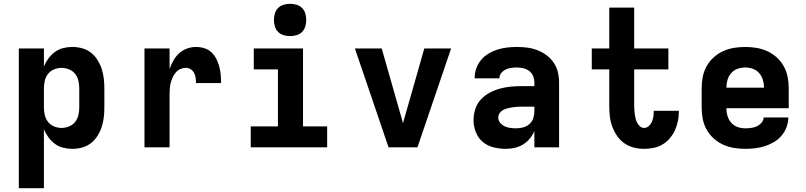

<svg xmlns="http://www.w3.org/2000/svg" viewBox="-20 -775 4240 1010"><path d="M79 215V-520H211V-425Q220 -447 234.5 -467Q249 -487 268.5 -501.5Q288 -516 312 -522Q336 -528 361 -528Q387 -528 412.5 -521Q438 -514 458.5 -498Q479 -482 493 -459.5Q507 -437 515 -412.5Q523 -388 526 -362Q529 -336 529 -310V-210Q529 -184 526 -158Q523 -132 515 -107.5Q507 -83 493 -60.5Q479 -38 458.5 -22Q438 -6 412.5 1Q387 8 361 8Q336 8 312 2Q288 -4 268.5 -18.5Q249 -33 234.5 -53Q220 -73 211 -95V215ZM304 -102Q324 -102 343.5 -110Q363 -118 375.5 -134Q388 -150 392.5 -170Q397 -190 397 -210V-310Q397 -330 392.5 -350Q388 -370 375.5 -386Q363 -402 343.5 -410Q324 -418 304 -418Q284 -418 264.5 -410Q245 -402 232.5 -386Q220 -370 215.5 -350Q211 -330 211 -310V-210Q211 -190 215.5 -170Q220 -150 232.5 -134Q245 -118 264.5 -110Q284 -102 304 -102Z M740 0V-520H872V-412Q880 -435 892 -456.5Q904 -478 922 -494.5Q940 -511 963.5 -519.5Q987 -528 1011 -528Q1033 -528 1054.5 -521.5Q1076 -515 1092 -500Q1108 -485 1118 -465.5Q1128 -446 1133.5 -425Q1139 -404 1141 -382Q1143 -360 1143 -338H1011Q1011 -352 1009 -365.5Q1007 -379 1001 -391Q995 -403 983.5 -410.5Q972 -418 958 -418Q943 -418 928.5 -411.5Q914 -405 904 -393Q894 -381 887.5 -366.5Q881 -352 877.5 -337Q874 -322 873 -306.5Q872 -291 872 -276V0Z M1299 0V-110H1442V-410H1315V-520H1574V-110H1701V0ZM1506 -585Q1489 -585 1472 -590Q1455 -595 1443 -607Q1431 -619 1426 -636Q1421 -653 1421 -670Q1421 -687 1426 -704Q1431 -721 1443 -733Q1455 -745 1472 -750Q1489 -755 1506 -755Q1523 -755 1540 -750Q1557 -745 1569 -733Q1581 -721 1586 -704Q1591 -687 1591 -670Q1591 -653 1586 -636Q1581 -619 1569 -607Q1557 -595 1540 -590Q1523 -585 1506 -585Z M2024 0 1847 -520H1988L2087 -173Q2090 -162 2093.5 -150.5Q2097 -139 2100 -127Q2103 -139 2106.5 -150.5Q2110 -162 2113 -173L2212 -520H2353L2176 0Z M2640 8Q2608 8 2576 0Q2544 -8 2519.5 -28.5Q2495 -49 2483 -80Q2471 -111 2471 -143Q2471 -172 2480 -200.5Q2489 -229 2508.5 -250.5Q2528 -272 2553.5 -286Q2579 -300 2607 -308Q2635 -316 2664 -319Q2693 -322 2722 -322H2791V-341Q2791 -358 2784.5 -374.5Q2778 -391 2764 -401.5Q2750 -412 2733 -416Q2716 -420 2699 -420Q2684 -420 2669 -418Q2654 -416 2640.5 -409.5Q2627 -403 2617 -391Q2607 -379 2607 -364V-363H2477V-366Q2477 -392 2486 -416.5Q2495 -441 2511.5 -460.5Q2528 -480 2550.5 -493.5Q2573 -507 2597.5 -514.5Q2622 -522 2647.5 -525Q2673 -528 2699 -528Q2726 -528 2753.5 -524.5Q2781 -521 2807 -511Q2833 -501 2855 -484.5Q2877 -468 2892.5 -445.5Q2908 -423 2914.5 -396Q2921 -369 2921 -341V0H2791V-86Q2782 -64 2766.5 -45.5Q2751 -27 2730.5 -14.5Q2710 -2 2686.5 3Q2663 8 2640 8ZM2695 -100Q2714 -100 2732.5 -105Q2751 -110 2765 -122.5Q2779 -135 2785 -152.5Q2791 -170 2791 -189V-214H2722Q2710 -214 2697.5 -213Q2685 -212 2673 -210Q2661 -208 2649 -205Q2637 -202 2626 -196Q2615 -190 2608 -179.5Q2601 -169 2601 -157Q2601 -141 2611 -129Q2621 -117 2635 -110.5Q2649 -104 2664.5 -102Q2680 -100 2695 -100Z M3368 8Q3340 8 3313 1Q3286 -6 3263.5 -22Q3241 -38 3225.5 -61Q3210 -84 3200.5 -110Q3191 -136 3188 -163.5Q3185 -191 3185 -219V-410H3093V-520H3185V-735H3316V-520H3496V-410H3316V-219Q3316 -207 3317 -195.5Q3318 -184 3319.5 -172.5Q3321 -161 3324 -149.5Q3327 -138 3332.5 -128Q3338 -118 3347 -110Q3356 -102 3368 -102Q3382 -102 3393 -112Q3404 -122 3409.5 -135Q3415 -148 3417 -162Q3419 -176 3419 -190V-192H3551V-188Q3551 -163 3546 -138Q3541 -113 3530.5 -90Q3520 -67 3503.5 -47.5Q3487 -28 3465 -15Q3443 -2 3418 3Q3393 8 3368 8Z M3900 8Q3870 8 3840 3Q3810 -2 3783 -14.5Q3756 -27 3733.5 -47.5Q3711 -68 3696.5 -94.5Q3682 -121 3676.5 -150.5Q3671 -180 3671 -210V-310Q3671 -340 3676.5 -369.5Q3682 -399 3696.5 -425.5Q3711 -452 3733.5 -472.5Q3756 -493 3783 -505.5Q3810 -518 3840 -523Q3870 -528 3900 -528Q3930 -528 3960 -523Q3990 -518 4017 -505.5Q4044 -493 4066.5 -472.5Q4089 -452 4103.5 -425.5Q4118 -399 4123.5 -369.5Q4129 -340 4129 -310V-206H3801Q3801 -185 3807 -165Q3813 -145 3826.5 -129.5Q3840 -114 3859.5 -107Q3879 -100 3900 -100Q3915 -100 3931 -102Q3947 -104 3961 -110.5Q3975 -117 3986 -129.5Q3997 -142 3997 -157H4127Q4127 -131 4117.5 -106Q4108 -81 4091 -61Q4074 -41 4051 -27.5Q4028 -14 4003 -6Q3978 2 3952 5Q3926 8 3900 8ZM3801 -314H3999Q3999 -335 3993 -355Q3987 -375 3973.5 -390.5Q3960 -406 3940.5 -413Q3921 -420 3900 -420Q3879 -420 3859.5 -413Q3840 -406 3826.5 -390.5Q3813 -375 3807 -355Q3801 -335 3801 -314Z"/></svg>

Font: Iosevka Extrabold Extended
Style: Regular
Weight: 800
Width: 7
Monospace: yes
Designer: Belleve Invis
Foundry: Belleve Invis
Version: Version 32.5.0; ttfautohint (v1.8.4)